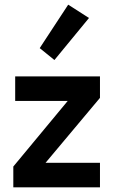

<svg xmlns="http://www.w3.org/2000/svg" viewBox="-20 -802 486 822"><path d="M272 -782 150 -596 213 -545 361 -725ZM45 -475V-370H270L37 -89V0H408V-105H175L408 -383V-475Z"/></svg>

Font: Mint Spirit
Style: Bold
Weight: 700
Designer: HARENDAL Hirwen
Foundry: Arkandis Digital Foundry.
Version: Version 1.004;FFEdit